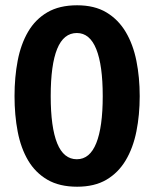

<svg xmlns="http://www.w3.org/2000/svg" viewBox="-20 -700 584 727"><path d="M509 -336Q509 -265 496.5 -202.5Q484 -140 456 -93Q428 -46 383 -19.5Q338 7 272 7Q205 7 159.5 -19.5Q114 -46 86.5 -92.5Q59 -139 47 -201.5Q35 -264 35 -336Q35 -408 47 -470.5Q59 -533 86.5 -580Q114 -627 159.5 -653.5Q205 -680 272 -680Q338 -680 383 -653Q428 -626 456 -579Q484 -532 496.5 -469.5Q509 -407 509 -336ZM369 -336Q369 -453 344.5 -514Q320 -575 271 -575Q221 -575 196.5 -515Q172 -455 172 -336Q172 -218 196.5 -157.5Q221 -97 271 -97Q320 -97 344.5 -158Q369 -219 369 -336Z"/></svg>

Font: Glory Thin
Style: Bold
Weight: 700
Version: Version 1.011